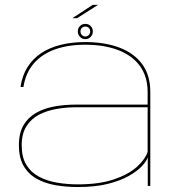

<svg xmlns="http://www.w3.org/2000/svg" viewBox="-20 -767 730 792"><path d="M301 4.5Q373 4.5 424.8 -8.5Q476.5 -21.5 511.2 -41.2Q546 -61 565.2 -81.5Q584.5 -102 589.5 -118V0H600V-388Q600 -456.5 566.8 -502Q533.5 -547.5 473 -570.5Q412.5 -593.5 331.5 -593.5Q276 -593.5 230 -582Q184 -570.5 149.5 -547.5Q115 -524.5 93.2 -489.8Q71.5 -455 64.5 -408H76.5Q86 -466.5 119.2 -505Q152.5 -543.5 206.2 -563Q260 -582.5 331.5 -582.5Q409.5 -582.5 467.2 -560.5Q525 -538.5 557 -495Q589 -451.5 589 -386.5V-335.5H292.5Q247.5 -335.5 205.2 -328Q163 -320.5 129.8 -302Q96.5 -283.5 77.2 -251Q58 -218.5 58 -168Q58 -116 77.5 -82.5Q97 -49 130.8 -30Q164.5 -11 208.2 -3.2Q252 4.5 301 4.5ZM301 -6.5Q255.5 -6.5 214 -13.8Q172.5 -21 139.8 -38.8Q107 -56.5 88.2 -87.8Q69.5 -119 69.5 -168Q69.5 -215 89 -246Q108.5 -277 140.8 -293.8Q173 -310.5 212.8 -317.5Q252.5 -324.5 293.5 -324.5H589V-140.5Q578.5 -109 543.8 -78Q509 -47 449 -26.8Q389 -6.5 301 -6.5ZM332 -605.5Q345.5 -605.5 354.2 -615Q363 -624.5 363 -637.5Q363 -650.5 354.2 -659.5Q345.5 -668.5 332 -668.5Q318.5 -668.5 309.8 -659.5Q301 -650.5 301 -637.5Q301 -624 310 -614.8Q319 -605.5 332 -605.5ZM332 -616.5Q324 -616.5 318 -622.5Q312 -628.5 312 -637.5Q312 -646.5 318 -652Q324 -657.5 332 -657.5Q340.5 -657.5 346.2 -652Q352 -646.5 352 -637.5Q352 -628.5 346.2 -622.5Q340.5 -616.5 332 -616.5ZM278.5 -692H298L384.5 -747H362.5Z"/></svg>

Font: Anybody Expanded Thin
Style: Regular
Weight: 250
Width: 7
Version: Version 1.113;gftools[0.9.25]